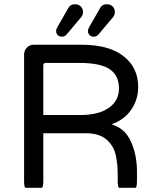

<svg xmlns="http://www.w3.org/2000/svg" viewBox="-20 -894 735 907"><path d="M245.1 -748Q245.1 -755.9 252 -767.6L301.8 -854.5Q311.5 -874 335 -874Q350.6 -874 361.3 -863.8Q372.1 -853.5 372.1 -836.9Q372.1 -821.3 362.3 -811.5L294.9 -731.4Q286.1 -720.7 272.5 -720.7Q260.7 -720.7 252.9 -728Q245.1 -735.4 245.1 -748ZM395.5 -748Q395.5 -755.9 402.3 -767.6L452.1 -854.5Q461.9 -874 485.4 -874Q501 -874 511.7 -863.8Q522.5 -853.5 522.5 -836.9Q522.5 -821.3 512.7 -811.5L445.3 -731.4Q436.5 -720.7 422.9 -720.7Q411.1 -720.7 403.3 -728Q395.5 -735.4 395.5 -748ZM627 -84V-39.1Q627 -6.8 619.1 -6.8H543.9Q536.1 -6.8 536.1 -39.1V-68.4Q536.1 -117.2 527.3 -159.2Q517.6 -205.1 482.9 -234.9Q448.2 -264.6 385.7 -264.6H184.6V-39.1Q184.6 -6.8 176.8 -6.8Q176.8 -6.8 101.6 -6.8Q93.8 -6.8 93.8 -39.1V-636.7Q93.8 -655.3 106.9 -668.9Q120.1 -682.6 138.7 -682.6H366.2Q495.1 -682.6 564 -628.4Q632.8 -574.2 632.8 -483.4Q632.8 -423.8 600.1 -376Q567.4 -328.1 506.8 -306.6Q570.3 -288.1 598.6 -225.1Q627 -162.1 627 -84ZM542 -476.6Q542 -537.1 498.5 -566.9Q455.1 -596.7 355.5 -596.7H196.3Q184.6 -596.7 184.6 -585V-350.6H360.4Q445.3 -350.6 493.7 -384.3Q542 -418 542 -476.6Z"/></svg>

Font: YuPearl-Regular
Style: Regular
Weight: 400
Designer: Max Yao
Foundry: Max-Everyday
Version: Version 1.011; ttfautohint (v1.8.3)